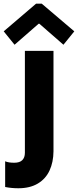

<svg xmlns="http://www.w3.org/2000/svg" viewBox="-63 -800 421 1036"><path d="M-35.2 209V70.3Q-17.1 78.1 13.7 78.1Q43.5 78.1 57.4 64Q71.3 49.8 71.3 24.4V-525.4H225.6V16.6Q225.1 75.2 204.3 120.1Q183.6 165 141.1 190.4Q98.6 215.8 36.1 215.8Q-1 215.8 -35.2 209ZM-43 -630.9 131.8 -780.3H162.1L337.9 -630.9L279.3 -558.6L149.4 -671.9H145.5L15.6 -558.6Z"/></svg>

Font: Reddit Sans Vanilla ExtraBold
Style: Regular
Weight: 800
Designer: Stephen Hutchings
Foundry: Reddit
Version: Version 1.013